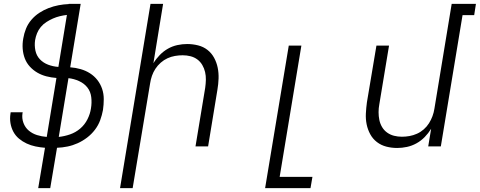

<svg xmlns="http://www.w3.org/2000/svg" viewBox="-20 -755 2474 990"><path d="M177 215 212 7Q187 5 163 0Q139 -5 117.5 -15Q96 -25 78 -40Q60 -55 49 -75.5Q38 -96 34 -120Q30 -144 34 -169L35 -176H97L96 -171Q92 -145 101 -121Q110 -97 128.5 -81.5Q147 -66 171 -58.5Q195 -51 221 -49L271 -353Q244 -355 219 -361.5Q194 -368 172.5 -380.5Q151 -393 134 -411.5Q117 -430 108 -453.5Q99 -477 97 -503.5Q95 -530 100 -557Q104 -582 114 -607Q124 -632 142 -653Q160 -674 183 -689Q206 -704 231 -713.5Q256 -723 282 -728Q308 -733 334 -734V-735H396L342 -408Q370 -406 396 -398.5Q422 -391 444 -377Q466 -363 482 -342.5Q498 -322 506.5 -297Q515 -272 515 -244Q515 -216 511 -188Q506 -161 496.5 -135Q487 -109 469.5 -86Q452 -63 429 -45.5Q406 -28 380.5 -16.5Q355 -5 328 0.5Q301 6 274 7L239 215ZM281 -410 325 -678Q307 -676 288.5 -671.5Q270 -667 253 -659.5Q236 -652 219.5 -641.5Q203 -631 190.5 -616Q178 -601 171 -583.5Q164 -566 161 -548Q157 -521 162.5 -494.5Q168 -468 185.5 -449.5Q203 -431 228 -421.5Q253 -412 281 -410ZM283 -49Q312 -52 341 -62Q370 -72 393.5 -92Q417 -112 431 -140Q445 -168 449 -196Q454 -225 450.5 -254Q447 -283 430.5 -304Q414 -325 387.5 -337Q361 -349 333 -352Z M599 215 756 -735H821L771 -429Q785 -452 804 -471.5Q823 -491 846 -504Q869 -517 894.5 -522.5Q920 -528 945 -528Q974 -528 1001.5 -521Q1029 -514 1050 -497.5Q1071 -481 1084 -457Q1097 -433 1102.5 -406Q1108 -379 1107 -350Q1106 -321 1101 -292L1053 0H988L1038 -302Q1041 -323 1041.5 -343.5Q1042 -364 1037.5 -383.5Q1033 -403 1023 -420Q1013 -437 997.5 -448.5Q982 -460 962.5 -465Q943 -470 922 -470Q902 -470 882 -466.5Q862 -463 843.5 -454.5Q825 -446 809 -432Q793 -418 781.5 -400.5Q770 -383 763.5 -364Q757 -345 754 -325L664 215Z M1347 215 1469 -520H1534L1422 157H1591L1581 215Z M2028 8Q1999 8 1972 1Q1945 -6 1923.5 -22.5Q1902 -39 1889 -63Q1876 -87 1870.5 -114Q1865 -141 1866.5 -170Q1868 -199 1872 -228L1921 -520H1986L1936 -218Q1932 -197 1932 -176.5Q1932 -156 1936 -136.5Q1940 -117 1950 -100Q1960 -83 1976 -71.5Q1992 -60 2011.5 -55Q2031 -50 2052 -50Q2072 -50 2091.5 -53.5Q2111 -57 2130 -65.5Q2149 -74 2165 -88Q2181 -102 2192 -119.5Q2203 -137 2210 -156Q2217 -175 2220 -195L2309 -735H2434L2425 -677H2365L2253 0H2188L2203 -91Q2189 -68 2170 -48.5Q2151 -29 2127.5 -16Q2104 -3 2078.5 2.5Q2053 8 2028 8Z"/></svg>

Font: Iosevka Light Extended Oblique
Style: Regular
Weight: 300
Width: 7
Italic angle: -9°
Monospace: yes
Designer: Belleve Invis
Foundry: Belleve Invis
Version: Version 32.5.0; ttfautohint (v1.8.4)